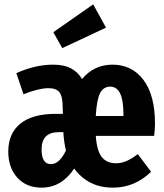

<svg xmlns="http://www.w3.org/2000/svg" viewBox="-20 -845 753 882"><path d="M688 -221H420Q425 -151 448 -123Q471 -95 513 -95Q537 -95 560.5 -105Q584 -115 613 -137L674 -56Q599 17 499 17Q440 17 395.5 -6Q351 -29 321 -71Q263 17 171 17Q101 17 59.5 -29Q18 -75 18 -149Q18 -232 73.5 -277Q129 -322 236 -322H269L268 -351Q268 -401 253.5 -420.5Q239 -440 202 -440Q181 -440 150.5 -432.5Q120 -425 88 -412L55 -509Q142 -548 224 -548Q274 -548 306 -531Q338 -514 357 -482Q412 -548 497 -548Q586 -548 639 -478Q692 -408 692 -276Q692 -251 688 -221ZM547 -319Q547 -384 532 -415.5Q517 -447 486 -447Q455 -447 439.5 -416.5Q424 -386 420 -312H547ZM283 -154Q273 -195 271 -238H251Q171 -238 171 -159Q171 -91 214 -91Q253 -91 283 -154ZM408 -825 467 -718 266 -624 225 -697Z"/></svg>

Font: Fira Sans Extra Condensed
Style: Bold
Weight: 700
Width: 1
Designer: Carrois Corporate & Edenspiekermann AG
Foundry: Carrois Corporate GbR & Edenspiekermann AG
Version: Version 4.203